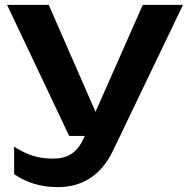

<svg xmlns="http://www.w3.org/2000/svg" viewBox="-20 -588 771 788"><path d="M218 180C309 180 392 139 444 30L731 -568H566L372 -129L180 -568H9L264 -30H328L323 -20C296 42 253 63 198 63C138 63 93 49 38 14V127C89 161 145 180 218 180Z"/></svg>

Font: Bounded Med
Style: Regular
Weight: 500
Designer: Vlad Churkin
Version: Version 3.0